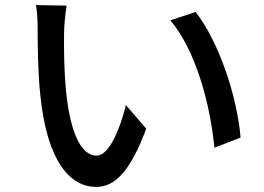

<svg xmlns="http://www.w3.org/2000/svg" viewBox="-20 -725 1040 755"><path d="M242 -703 121 -705C127 -678 128 -637 128 -612C128 -552 129 -434 139 -347C166 -86 258 10 358 10C431 10 492 -49 555 -219L475 -312C453 -221 410 -113 360 -113C294 -113 254 -217 239 -373C232 -450 231 -534 232 -596C232 -623 237 -674 242 -703ZM749 -678 650 -645C750 -527 807 -314 823 -144L926 -184C913 -345 840 -563 749 -678Z"/></svg>

Font: Noto Sans CJK KR Medium
Style: Regular
Weight: 500
Designer: Ryoko NISHIZUKA (kana & ideographs); Paul D. Hunt (Latin, Greek & Cyrillic); Wenlong ZHANG (bopomofo); Sandoll Communica
Foundry: Adobe Systems Incorporated
Version: Version 1.004;PS 1.004;hotconv 1.0.82;makeotf.lib2.5.63406